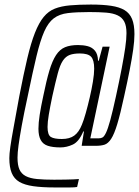

<svg xmlns="http://www.w3.org/2000/svg" viewBox="-20 -716 611 844"><path d="M220 108Q165 108 126.5 102.5Q88 97 65 83.5Q42 70 31.5 44.5Q21 19 21 -21Q21 -39 25.5 -71Q30 -103 40 -157Q50 -211 65 -294Q84 -392 100 -459.5Q116 -527 133.5 -571.5Q151 -616 172 -641.5Q193 -667 221 -678Q249 -689 288 -692.5Q327 -696 379 -696Q432 -696 468.5 -690.5Q505 -685 527.5 -671.5Q550 -658 560.5 -632.5Q571 -607 571 -566Q571 -537 565.5 -498Q560 -459 550 -408Q540 -357 526 -294Q509 -215 495.5 -170.5Q482 -126 468.5 -105.5Q455 -85 439.5 -80Q424 -75 401 -75H339L349 -138H346Q327 -93 300 -80.5Q273 -68 246 -68Q212 -68 190.5 -75Q169 -82 159 -100.5Q149 -119 149 -150Q149 -176 154.5 -211.5Q160 -247 170 -293Q184 -362 197 -405.5Q210 -449 226.5 -474Q243 -499 266 -508.5Q289 -518 323 -518Q346 -518 365.5 -513Q385 -508 397.5 -493Q410 -478 411 -449H414L431 -511H462L377 -108H415Q424 -108 431 -112Q438 -116 446 -132.5Q454 -149 464.5 -187Q475 -225 490 -294Q505 -363 515 -415.5Q525 -468 530.5 -506Q536 -544 536 -570Q536 -602 526.5 -620.5Q517 -639 497 -648.5Q477 -658 446.5 -660.5Q416 -663 373 -663Q316 -663 278.5 -658.5Q241 -654 216.5 -635.5Q192 -617 174.5 -577.5Q157 -538 140.5 -469.5Q124 -401 102 -294Q85 -216 75.5 -163.5Q66 -111 61.5 -77.5Q57 -44 57 -23Q57 10 65.5 29Q74 48 93 58Q112 68 143 71Q174 74 218 74Q246 74 267 73.5Q288 73 303 72.5Q318 72 327 71L319 106Q313 107 305.5 107.5Q298 108 288 108Q278 108 261.5 108Q245 108 220 108ZM252 -105Q286 -105 306.5 -120Q327 -135 340 -168Q348 -187 357 -219Q366 -251 374.5 -287.5Q383 -324 388.5 -357.5Q394 -391 394 -414Q394 -452 380.5 -466.5Q367 -481 331 -481Q304 -481 286.5 -474.5Q269 -468 256.5 -449.5Q244 -431 234 -393.5Q224 -356 210 -293Q200 -245 194.5 -212Q189 -179 189 -158Q189 -123 203.5 -114Q218 -105 252 -105Z"/></svg>

Font: Saira Condensed ExtraLight
Style: Italic
Weight: 250
Width: 3
Italic angle: -12°
Designer: Hector Gatti with collaboration of the Omnibus-Type team
Foundry: Omnibus-Type
Version: Version 1.101